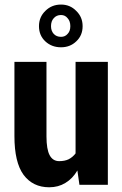

<svg xmlns="http://www.w3.org/2000/svg" viewBox="-20 -794 525 825"><path d="M312.5 -61.5Q292 -26.4 260.7 -7.8Q230.5 10.7 191.4 10.7Q121.1 10.7 81.1 -43Q42 -96.7 42 -209Q42 -254.9 42 -346.7Q42 -391.6 42 -528.3Q76.2 -528.3 179.7 -528.3Q179.7 -448.2 179.7 -208Q179.7 -152.3 193.4 -127Q207 -101.6 234.4 -101.6Q257.8 -101.6 274.4 -109.4Q292 -118.2 304.7 -134.8Q304.7 -265.6 304.7 -528.3Q338.9 -528.3 443.4 -528.3Q443.4 -396.5 443.4 0Q413.1 0 321.3 0Q319.3 -15.6 312.5 -61.5ZM147.5 -681.6Q147.5 -720.7 174.8 -747.1Q202.1 -774.4 242.2 -774.4Q281.2 -774.4 307.6 -747.1Q335 -720.7 335 -681.6Q335 -641.6 307.6 -616.2Q281.2 -590.8 242.2 -590.8Q202.1 -590.8 174.8 -616.2Q147.5 -641.6 147.5 -681.6ZM199.2 -681.6Q199.2 -661.1 210.9 -648.4Q222.7 -635.7 242.2 -635.7Q259.8 -635.7 270.5 -648.4Q282.2 -660.2 282.2 -681.6Q282.2 -703.1 270.5 -715.8Q259.8 -729.5 242.2 -729.5Q222.7 -729.5 210.9 -715.8Q199.2 -703.1 199.2 -681.6Z"/></svg>

Font: Noto Sans Hebrew DECATHLON 
Style: Bold
Weight: 400
Designer: Monotype Design Team
Version: Version 2.000;GOOG;noto-fonts:20170220:a8a215d2e889